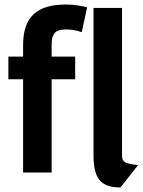

<svg xmlns="http://www.w3.org/2000/svg" viewBox="-20 -762 630 848"><path d="M82 -562V-512H17V-412H82V0H208V-412H312V-512H208V-562C208 -613.2 222.5 -632 273 -632C295 -632 317.7 -628 341 -620L365 -730C331.7 -738 300.3 -742 271 -742C144.3 -742 82 -688.9 82 -562ZM393 -75C393.9 22.7 421.1 65.7 512 66L590 -33C533 -39 519 -46 519 -75V-727H393Z"/></svg>

Font: Fog Sans
Style: Bold
Weight: 700
Foundry: Intel Corporation
Version: Version 1.00